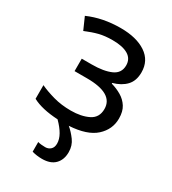

<svg xmlns="http://www.w3.org/2000/svg" viewBox="-186 -645 862 963"><g transform="rotate(30 245.0 -163.0)"><path d="M239 116Q239 91 224 64.5Q209 38 180 9Q87 4 33 -25V-104Q67 -88 113.5 -75Q160 -62 215 -62Q275 -62 316.5 -82.5Q358 -103 358 -153Q358 -243 205 -243H133V-315H191Q260 -315 301.5 -333.5Q343 -352 343 -397Q343 -435 311.5 -454Q280 -473 221 -473Q177 -473 143.5 -464.5Q110 -456 70 -439L39 -509Q123 -546 226 -546Q318 -546 372.5 -509.5Q427 -473 427 -405Q427 -356 400 -327.5Q373 -299 326 -286V-282Q358 -273 385 -257Q412 -241 428.5 -215Q445 -189 445 -148Q445 -85 396.5 -41Q348 3 245 9Q269 29 290 57.5Q311 86 311 124Q311 168 285.5 194Q260 220 211 220Q180 220 153 212V156Q170 161 196 161Q214 161 226.5 149.5Q239 138 239 116Z"/></g></svg>

Font: Noto Sans
Style: Regular
Weight: 400
Designer: Monotype Design Team
Foundry: Monotype Imaging Inc.
Version: Version 2.007